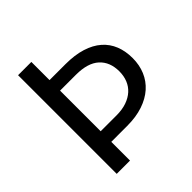

<svg xmlns="http://www.w3.org/2000/svg" viewBox="-194 -851 986 986"><g transform="rotate(-45 299.0 -358.0)"><path d="M303 -584.5Q371 -584.5 421.2 -568.8Q471.5 -553 504.5 -524Q537.5 -495 553.8 -454Q570 -413 570 -362.5Q570 -312.5 552.5 -271Q535 -229.5 501.2 -199.5Q467.5 -169.5 417.8 -152.8Q368 -136 303 -136H188V0H91.5V-716.5H188V-584.5ZM303 -213Q344.5 -213 376.2 -224Q408 -235 429.8 -254.8Q451.5 -274.5 462.5 -302Q473.5 -329.5 473.5 -362.5Q473.5 -431 431.2 -469.5Q389 -508 303 -508H188V-213Z"/></g></svg>

Font: Lato
Style: Regular
Weight: 400
Designer: Lukasz Dziedzic with Adam Twardoch and Botio Nikoltchev
Foundry: tyPoland Lukasz Dziedzic
Version: Version 2.010; 2014-09-01; http://www.latofonts.com/; ttfaut